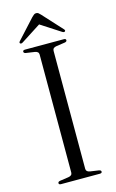

<svg xmlns="http://www.w3.org/2000/svg" viewBox="-131 -914 585 965"><g transform="rotate(-15 162.0 -431.0)"><path d="M198 -43Q198 -27 218.5 -24L263 -17.5Q274 -15.5 274 -8Q274 0 262.5 0H61Q49.5 0 49.5 -8Q49.5 -15.5 60.5 -17.5L105 -24Q125.5 -27 125.5 -43V-657Q125.5 -673 105 -676L60.5 -682.5Q49.5 -684.5 49.5 -692Q49.5 -700 61 -700H262.5Q274 -700 274 -692Q274 -684.5 263 -682.5L218.5 -676Q198 -673 198 -657ZM278 -736Q273 -732.5 264 -738L162 -804L59.5 -738Q51 -732.5 46 -736Q40 -740.5 47 -748L139 -848.5Q145.5 -855 150.5 -858.8Q155.5 -862.5 162 -862.5Q169 -862.5 173.8 -858.8Q178.5 -855 184.5 -848.5L276.5 -748Q283.5 -740.5 278 -736Z"/></g></svg>

Font: Fraunces 72pt Light
Style: Regular
Weight: 300
Version: Version 1.000;[0bf87f6ff]